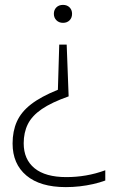

<svg xmlns="http://www.w3.org/2000/svg" viewBox="-20 -566 472 786"><path d="M253 -383.5 261 -171.5Q191.5 -147 151.2 -119.5Q111 -92 94 -57.8Q77 -23.5 77 20.5Q77 86.5 121.5 122.8Q166 159 251.5 159Q292.5 159 332 152.2Q371.5 145.5 411 131V173Q388 181.5 361.5 187.5Q335 193.5 306.5 196.8Q278 200 249.5 200Q144.5 200 88 152.5Q31.5 105 31.5 21.5Q31.5 -29 49 -68.2Q66.5 -107.5 107 -139Q147.5 -170.5 217 -198.5L222.5 -383.5ZM238 -546Q254.5 -546 264.8 -535.8Q275 -525.5 275 -509.5Q275 -493 264.8 -482.8Q254.5 -472.5 238 -472.5Q221.5 -472.5 211 -483Q200.5 -493.5 200.5 -509.5Q200.5 -525.5 210.8 -535.8Q221 -546 238 -546Z"/></svg>

Font: Encode Sans SC Condensed Thin ExtraLight
Style: Regular
Weight: 250
Version: Version 3.002